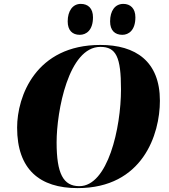

<svg xmlns="http://www.w3.org/2000/svg" viewBox="-20 -956 869 987"><path d="M609 -777C641 -777 676 -800 676 -867C676 -913 650 -936 614 -936C571 -936 546 -900 546 -846C546 -800 570 -777 609 -777ZM390 -777C423 -777 458 -800 458 -867C458 -913 433 -936 395 -936C354 -936 328 -900 328 -846C328 -800 352 -777 390 -777ZM379 11C714 11 802 -266 802 -438C802 -641 677 -725 496 -725C164 -725 68 -461 68 -300C68 -85 184 11 379 11ZM388 1C305 1 271 -64 271 -224C271 -384 332 -715 496 -715C577 -715 602 -663 602 -497C602 -297 534 1 388 1Z"/></svg>

Font: Noto Serif Display Black
Style: Italic
Weight: 900
Italic angle: -12°
Designer: Monotype Design Team
Foundry: Monotype Imaging Inc.
Version: Version 2.009